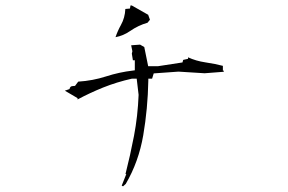

<svg xmlns="http://www.w3.org/2000/svg" viewBox="-20 -736 1040 694"><path d="M516.1 -451.7H529.8L535.6 -470.7L625 -477.1L719.7 -471.2L789.1 -476.6L788.1 -481H785.6V-498Q760.3 -504.9 721.7 -510.7Q688.5 -515.6 659.7 -528.8V-523.4L642.1 -519.5L639.6 -510.3L550.3 -496.6H515.6L501.5 -565.9L486.3 -574.7L454.1 -572.3L458.5 -550.8L456.5 -542L460.4 -518.1H467.3V-481.9L460.9 -481Q410.6 -475.1 363 -459.7Q315.4 -444.3 262.7 -440.9L251 -425.3H247.1Q238.3 -425.3 234.9 -421.9Q233.4 -420.4 232.4 -418L231.4 -414.1L214.4 -408.2L260.3 -381.3V-376.5Q305.2 -400.4 352.1 -419.4Q402.3 -439.5 457 -451.7H467.8H474.1L481 -393.1Q478 -316.4 464.4 -245.1Q450.7 -173.8 433.6 -106.9H436.5L419.9 -64.9L424.8 -62.5L434.6 -71.3Q481.4 -151.4 497.8 -247.3Q514.2 -343.3 516.1 -444.3ZM433.1 -703.6Q431.6 -671.4 417 -645.5Q405.3 -624.5 397.5 -601.6Q425.8 -606.9 449.7 -623.5Q480 -644.5 513.2 -653.8L522 -664.6L515.6 -682.6L456.1 -716.3H451.7L449.7 -705.1Z"/></svg>

Font: Bakudai
Style: ExtraLight
Weight: 200
Version: Version 1.48